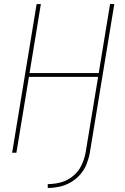

<svg xmlns="http://www.w3.org/2000/svg" viewBox="-20 -755 616 949"><path d="M216 174Q244 174 273 168Q302 162 329 146.5Q356 131 376.5 107.5Q397 84 408 56Q419 28 424 0L545 -735H524L468 -394H126L182 -735H161L40 0H61L123 -375H465L403 0Q397 32 382.5 62.5Q368 93 340.5 115.5Q313 138 280.5 146.5Q248 155 216 155Z"/></svg>

Font: Iosevka Sparkle Thin
Style: Italic
Weight: 100
Italic angle: -9°
Designer: Belleve Invis
Foundry: Belleve Invis
Version: Version 4.5.0; ttfautohint (v1.8.3)